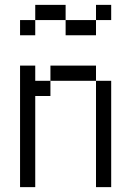

<svg xmlns="http://www.w3.org/2000/svg" viewBox="-20 -770 540 790"><path d="M437.5 -687.5V-750H375V-687.5H250V-625H375V-687.5ZM62.5 -500Q62.5 -500 62.5 0H125Q125 0 125 -375H187.5V-437.5H125V-500ZM375 -437.5V0H437.5V-437.5ZM187.5 -437.5H375V-500H187.5ZM125 -687.5H62.5V-625H125ZM125 -687.5H250V-750H125Z"/></svg>

Font: UnifontExMono
Style: Regular
Weight: 500
Version: Version 15.0.06